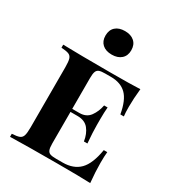

<svg xmlns="http://www.w3.org/2000/svg" viewBox="-200 -974 1008 1097"><g transform="rotate(30 304.5 -426.0)"><path d="M563 0Q498 -3 344 -3Q138 -3 34 0V-20Q68 -22 83 -28Q98 -34 103.5 -51Q109 -68 109 -106V-502Q109 -540 103.5 -557Q98 -574 82.5 -580Q67 -586 34 -588V-608Q138 -605 344 -605Q484 -605 543 -608Q536 -541 536 -488Q536 -449 539 -426H516Q501 -512 464 -548.5Q427 -585 362 -585H325Q299 -585 286 -580.5Q273 -576 267.5 -562.5Q262 -549 262 -520V-316H309Q355 -316 378.5 -348.5Q402 -381 410 -424H433Q430 -390 430 -346V-306Q430 -261 436 -188H413Q406 -235 381.5 -265.5Q357 -296 309 -296H262V-88Q262 -59 267.5 -45.5Q273 -32 286 -27.5Q299 -23 325 -23H368Q439 -23 479.5 -64Q520 -105 536 -202H559Q556 -174 556 -130Q556 -73 563 0ZM387 -774Q387 -738 364 -717.5Q341 -697 302 -697Q262 -697 239.5 -717.5Q217 -738 217 -774Q217 -811 239.5 -831.5Q262 -852 302 -852Q341 -852 364 -831.5Q387 -811 387 -774Z"/></g></svg>

Font: Playfair Display SC
Style: Bold
Weight: 700
Designer: Claus Eggers Sørensen
Foundry: Claus Eggers Sørensen
Version: Version 1.200; ttfautohint (v1.6)